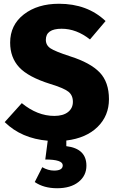

<svg xmlns="http://www.w3.org/2000/svg" viewBox="-20 -733 620 1022"><path d="M560 -205Q560 -117 499.5 -57.5Q439 2 333 15V45Q440 58 440 149Q440 202 398 235.5Q356 269 284 269Q213 269 165 236L205 157Q236 175 268 175Q314 175 314 147Q314 116 221 116L234 16Q94 4 5 -83L96 -184Q179 -116 269 -116Q316 -116 342 -136.5Q368 -157 368 -191Q368 -226 344 -245Q320 -264 248 -286Q130 -323 82 -375Q34 -427 34 -506Q34 -600 107 -656.5Q180 -713 294 -713Q445 -713 542 -621L459 -523Q387 -580 308 -580Q224 -580 224 -521Q224 -492 249 -475.5Q274 -459 354 -433Q461 -399 510.5 -347.5Q560 -296 560 -205Z"/></svg>

Font: FiraGO ExtraBold
Style: Regular
Weight: 800
Designer: bBox Type
Foundry: bBox Type GmbH
Version: Version 1.001;PS 001.001;hotconv 1.0.88;makeotf.lib2.5.64775